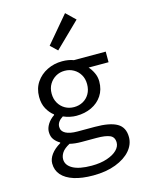

<svg xmlns="http://www.w3.org/2000/svg" viewBox="-144 -862 888 1171"><g transform="rotate(-15 300.0 -276.5)"><path d="M296 224Q225 224 175 208Q125 192 98.5 162Q72 132 72 89Q72 60 92.5 32Q113 4 152 -19V-23Q132 -34 117 -53Q102 -72 102 -103Q102 -126 117 -150.5Q132 -175 160 -194V-198Q135 -217 117.5 -248.5Q100 -280 100 -324Q100 -377 126.5 -416Q153 -455 196.5 -476.5Q240 -498 291 -498Q332 -498 363 -486H564V-419H438Q454 -402 466.5 -376Q479 -350 479 -321Q479 -269 454 -231.5Q429 -194 386.5 -174Q344 -154 291 -154Q272 -154 250.5 -158.5Q229 -163 209 -172Q191 -161 181 -147Q171 -133 171 -116Q171 -88 197.5 -74Q224 -60 272 -60H381Q475 -60 520.5 -34Q566 -8 566 54Q566 100 533 138.5Q500 177 439 200.5Q378 224 296 224ZM291 -209Q322 -209 347.5 -223Q373 -237 388 -263Q403 -289 403 -324Q403 -358 388 -383.5Q373 -409 347.5 -423.5Q322 -438 291 -438Q260 -438 235 -423.5Q210 -409 194.5 -383.5Q179 -358 179 -324Q179 -289 194.5 -263Q210 -237 235 -223Q260 -209 291 -209ZM302 164Q358 164 399.5 150Q441 136 463 114Q485 92 485 67Q485 32 457.5 20Q430 8 374 8H279Q258 8 239.5 6Q221 4 205 0Q170 19 156.5 39.5Q143 60 143 81Q143 119 183.5 141.5Q224 164 302 164ZM286 -568 243 -609 385 -777 443 -721Z"/></g></svg>

Font: Source Code Variable
Style: Regular
Weight: 400
Monospace: yes
Designer: Paul D. Hunt, Teo Tuominen
Foundry: Adobe Systems Incorporated
Version: Version 1.010;hotconv 1.0.106;makeotfexe 2.5.65593